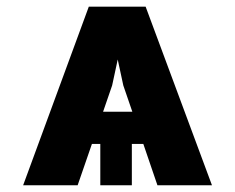

<svg xmlns="http://www.w3.org/2000/svg" viewBox="-20 -551 698 571"><path d="M286.6 -218.8H373.5L346.7 -296.9L330.1 -374L313.5 -296.9ZM406.2 -123H372.1V0H278.3V-123H253.4L210.9 0H48.8L244.1 -531.2H413.1L610.4 0H448.2Z"/></svg>

Font: Pretendard JP ExtraBold
Style: Regular
Weight: 800
Designer: Base glyphs from Inter by Rasmus Andersson; Hangeul glyphs from Noto Sans CJK(Source Han Sans) by Jang Soo-young and Kan
Foundry: Kil Hyung-jin
Version: Version 1.309